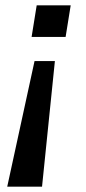

<svg xmlns="http://www.w3.org/2000/svg" viewBox="-20 -517 321 717"><path d="M7 180 109 -289H185L137 180ZM98 -379 117 -497H244L225 -379Z"/></svg>

Font: Nunito Sans 7pt SemiExpanded Medium
Style: Italic
Weight: 500
Width: 6
Italic angle: -9°
Designer: Vernon Adams
Foundry: Vernon Adams
Version: Version 3.101;gftools[0.9.27]